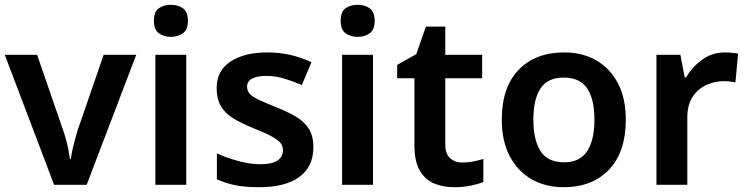

<svg xmlns="http://www.w3.org/2000/svg" viewBox="-20 -772 3122 802"><path d="M206 0 0 -543H135L243 -230Q250 -211 256 -188.5Q262 -166 266 -145Q270 -124 272 -108H276Q278 -125 282.5 -146Q287 -167 293 -189Q299 -211 305 -230L413 -543H549L342 0Z M758 -543V0H629V-543ZM694 -752Q723 -752 744 -737.5Q765 -723 765 -685Q765 -648 744 -633Q723 -618 694 -618Q664 -618 643.5 -633Q623 -648 623 -685Q623 -723 643.5 -737.5Q664 -752 694 -752Z M1289 -157Q1289 -76 1230.5 -33Q1172 10 1062 10Q1005 10 964.5 2Q924 -6 886 -23V-131Q926 -113 975 -99.5Q1024 -86 1066 -86Q1118 -86 1140 -102Q1162 -118 1162 -144Q1162 -160 1153.5 -172.5Q1145 -185 1119 -200Q1093 -215 1040 -236Q988 -257 954 -278Q920 -299 902.5 -329Q885 -359 885 -404Q885 -477 943 -515Q1001 -553 1096 -553Q1146 -553 1191 -543Q1236 -533 1281 -512L1241 -417Q1203 -433 1166.5 -444Q1130 -455 1093 -455Q1053 -455 1032.5 -443.5Q1012 -432 1012 -410Q1012 -394 1022 -381.5Q1032 -369 1058.5 -356.5Q1085 -344 1134 -324Q1182 -305 1216.5 -284.5Q1251 -264 1270 -234Q1289 -204 1289 -157Z M1538 -543V0H1409V-543ZM1474 -752Q1503 -752 1524 -737.5Q1545 -723 1545 -685Q1545 -648 1524 -633Q1503 -618 1474 -618Q1444 -618 1423.5 -633Q1403 -648 1403 -685Q1403 -723 1423.5 -737.5Q1444 -752 1474 -752Z M1911 -93Q1935 -93 1957 -97.5Q1979 -102 1999 -108V-12Q1978 -3 1946 3.5Q1914 10 1878 10Q1831 10 1793.5 -5.5Q1756 -21 1733.5 -59.5Q1711 -98 1711 -166V-445H1639V-501L1719 -546L1759 -661H1840V-543H1994V-445H1840V-167Q1840 -130 1860 -111.5Q1880 -93 1911 -93Z M2594 -272Q2594 -137 2524 -63.5Q2454 10 2334 10Q2259 10 2201 -23Q2143 -56 2109.5 -119Q2076 -182 2076 -272Q2076 -407 2146 -480Q2216 -553 2337 -553Q2413 -553 2470.5 -520Q2528 -487 2561 -424.5Q2594 -362 2594 -272ZM2208 -272Q2208 -187 2238 -140.5Q2268 -94 2336 -94Q2402 -94 2432.5 -140.5Q2463 -187 2463 -272Q2463 -358 2432.5 -403Q2402 -448 2335 -448Q2268 -448 2238 -403Q2208 -358 2208 -272Z M3009 -553Q3021 -553 3037 -551.5Q3053 -550 3063 -548L3052 -428Q3043 -430 3029 -431.5Q3015 -433 3004 -433Q2965 -433 2929.5 -416.5Q2894 -400 2872.5 -366.5Q2851 -333 2851 -281V0H2722V-543H2822L2840 -449H2846Q2870 -491 2912 -522Q2954 -553 3009 -553Z"/></svg>

Font: Noto Sans Adlam Unjoined SemiBold
Style: Regular
Weight: 600
Version: Version 3.001